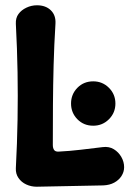

<svg xmlns="http://www.w3.org/2000/svg" viewBox="-20 -697 490 727"><path d="M333 -221Q297 -221 273 -245.5Q249 -270 249 -305Q249 -340 273 -364.5Q297 -389 333 -389Q368 -389 392.5 -364.5Q417 -340 417 -305Q417 -270 392.5 -245.5Q368 -221 333 -221ZM119 10Q98 10 79.5 1.5Q61 -7 50 -23Q39 -39 40 -60Q45 -155 46.5 -244.5Q48 -334 46.5 -423Q45 -512 40 -607Q39 -629 50 -644Q61 -659 80 -668Q99 -677 120 -677Q153 -677 172.5 -658Q192 -639 190 -607Q185 -526 183 -450.5Q181 -375 180.5 -301Q180 -227 180 -148Q180 -136 185 -129Q190 -122 203 -123Q243 -125 285.5 -130Q328 -135 369 -140Q393 -143 411 -132Q429 -121 439.5 -102.5Q450 -84 450 -64Q450 -46 440 -30.5Q430 -15 412.5 -5.5Q395 4 371 5Z"/></svg>

Font: Winky Sans SemiBold
Style: Regular
Weight: 600
Designer: Simon Atzbach
Foundry: typofactur
Version: Version 1.205